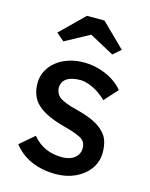

<svg xmlns="http://www.w3.org/2000/svg" viewBox="-115 -826 709 910"><g transform="rotate(15 239.5 -371.5)"><path d="M40 -81 110 -141Q140 -106 175.5 -90.5Q211 -75 256 -75Q274 -75 289.5 -79.5Q305 -84 316.5 -93Q328 -102 334 -114.5Q340 -127 340 -142Q340 -168 321 -184Q311 -191 289.5 -199.5Q268 -208 234 -217Q176 -232 139 -251Q102 -270 82 -294Q67 -313 60 -335.5Q53 -358 53 -385Q53 -418 67.5 -445.5Q82 -473 107.5 -493.5Q133 -514 167.5 -525Q202 -536 241 -536Q278 -536 314.5 -526Q351 -516 382 -497Q413 -478 434 -452L375 -387Q356 -406 333.5 -420.5Q311 -435 288 -443Q265 -451 246 -451Q225 -451 208 -447Q191 -443 179.5 -435Q168 -427 162 -415Q156 -403 156 -388Q157 -375 162.5 -363.5Q168 -352 178 -344Q189 -336 211 -327Q233 -318 267 -310Q317 -297 349.5 -281.5Q382 -266 401 -246Q421 -227 429 -202Q437 -177 437 -146Q437 -101 411.5 -65.5Q386 -30 343 -10Q300 10 247 10Q181 10 128 -13Q75 -36 40 -81ZM197 -753H283L398 -640L360 -607L240 -672L120 -607L82 -640Z"/></g></svg>

Font: Mach
Style: Regular
Weight: 400
Version: Version 1.002